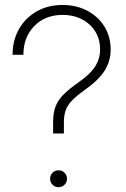

<svg xmlns="http://www.w3.org/2000/svg" viewBox="-20 -758 514 782"><path d="M196.3 -214.4V-260.3Q196.3 -300.3 207.3 -326.9Q218.3 -353.5 241 -375.2Q263.7 -397 298.8 -421.9Q349.1 -457 368.4 -488.5Q387.7 -520 387.7 -556.2Q387.7 -618.7 344.5 -658Q301.3 -697.3 234.9 -697.3Q164.1 -697.3 119.6 -651.9Q75.2 -606.4 75.2 -534.7H31.2Q31.2 -593.8 57.4 -639.6Q83.5 -685.5 129.6 -711.7Q175.8 -737.8 234.9 -737.8Q291 -737.8 335.4 -714.4Q379.9 -690.9 405.3 -649.9Q430.7 -608.9 430.7 -556.2Q430.7 -508.8 406 -470Q381.3 -431.2 325.7 -392.1Q292.5 -368.2 273.7 -349.1Q254.9 -330.1 247.6 -309.1Q240.2 -288.1 240.2 -257.8V-214.4ZM218.3 4.4Q204.1 4.4 194.1 -5.6Q184.1 -15.6 184.1 -29.8Q184.1 -44.4 194.1 -54.4Q204.1 -64.5 218.3 -64.5Q232.9 -64.5 242.9 -54.4Q252.9 -44.4 252.9 -29.8Q252.9 -15.6 242.9 -5.6Q232.9 4.4 218.3 4.4Z"/></svg>

Font: Inter Display Extra Light
Style: Regular
Weight: 200
Designer: Rasmus Andersson
Foundry: rsms
Version: Version 4.000;git-4fc901f